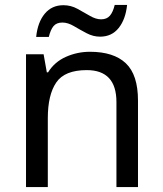

<svg xmlns="http://www.w3.org/2000/svg" viewBox="-20 -755 658 775"><path d="M343 -546Q439 -546 488 -499.5Q537 -453 537 -349V0H450V-343Q450 -472 330 -472Q241 -472 207 -422Q173 -372 173 -278V0H85V-536H156L169 -463H174Q200 -505 246 -525.5Q292 -546 343 -546ZM126 -606Q132 -665 160.5 -699.5Q189 -734 236 -734Q266 -734 292.5 -719.5Q319 -705 343 -691Q367 -677 388 -677Q411 -677 423.5 -691.5Q436 -706 443 -735H493Q487 -677 459 -642Q431 -607 384 -607Q356 -607 329.5 -621Q303 -635 278.5 -649.5Q254 -664 232 -664Q208 -664 196 -649.5Q184 -635 177 -606Z"/></svg>

Font: Noto Sans Multani
Style: Regular
Weight: 400
Designer: Monotype Design Team
Foundry: Monotype Imaging Inc.
Version: Version 2.002; ttfautohint (v1.8.4.7-5d5b)